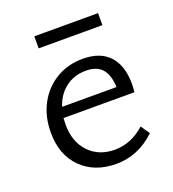

<svg xmlns="http://www.w3.org/2000/svg" viewBox="-111 -655 677 750"><g transform="rotate(-20 227.5 -280.0)"><path d="M47 -193Q47 -260 75 -312Q103 -364 152 -393Q201 -422 262 -422Q335 -422 372.5 -381Q410 -340 410 -265Q410 -252 408 -230H113L112 -202Q112 -131 153 -88Q194 -45 260 -45Q328 -45 385 -96L410 -59Q338 9 247 9Q157 9 102 -45.5Q47 -100 47 -193ZM115 -569H380V-519H115ZM349 -273Q347 -324 325 -349Q303 -374 258 -374Q209 -374 173.5 -347Q138 -320 123 -273Z"/></g></svg>

Font: LXGW Bright GB
Style: Regular
Weight: 400
Designer: Christian Thalmann (Catharsis Fonts)
Foundry: LXGW / Christian Thalmann (Catharsis Fonts) / Fontworks Inc.
Version: Version 5.510